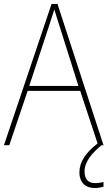

<svg xmlns="http://www.w3.org/2000/svg" viewBox="-20 -735 544 972"><path d="M408 133C408 83 446 40 494 0H504L271 -715H241L0 0H27L120 -275H386L474 -9C412 39 382 87 382 137C382 190 414 217 460 217C478 217 494 213 504 210V186C495 189 478 192 461 192C426 192 408 171 408 133ZM282 -601 377 -300H128L227 -600C236 -630 246 -657 255 -687C265 -653 274 -627 282 -601Z"/></svg>

Font: Noto Sans Arabic UI SmCn Th
Style: Regular
Weight: 100
Width: 4
Designer: Monotype Design Team, Nadine Chahine and Nizar Qandah
Foundry: Monotype Imaging Inc.
Version: Version 2.010